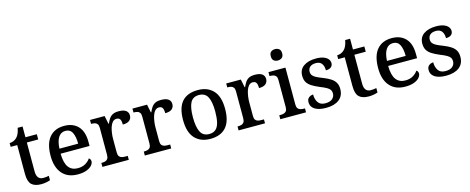

<svg xmlns="http://www.w3.org/2000/svg" viewBox="-37 -1437 5192 2120"><g transform="rotate(-15 2558.5 -376.5)"><path d="M241 10Q167 10 131 -24.5Q95 -59 95 -146V-476H20V-519Q41 -519 64 -528Q87 -537 103 -554Q120 -571 131 -596.5Q142 -622 149 -659H205V-536H335V-476H205V-146Q205 -97 224.5 -74Q244 -51 279 -51Q297 -51 312.5 -53Q328 -55 344 -58V-8Q331 -2 302 4Q273 10 241 10Z M659 10Q545 10 482.5 -62Q420 -134 420 -264Q420 -405 480 -476Q540 -547 649 -547Q749 -547 806.5 -486.5Q864 -426 864 -307V-260H533Q535 -153 571.5 -104.5Q608 -56 677 -56Q729 -56 765.5 -78Q802 -100 820 -129Q829 -125 835 -115Q841 -105 841 -91Q841 -69 821.5 -45.5Q802 -22 761.5 -6Q721 10 659 10ZM749 -317Q749 -396 726 -443Q703 -490 648 -490Q597 -490 568 -445.5Q539 -401 535 -317Z M941 0V-45H944Q967 -45 985.5 -50Q1004 -55 1014.5 -70.5Q1025 -86 1025 -117V-423Q1025 -453 1014 -467.5Q1003 -482 985.5 -486.5Q968 -491 946 -491H943V-536H1110L1129 -443H1134Q1147 -473 1162.5 -496.5Q1178 -520 1203.5 -533.5Q1229 -547 1272 -547Q1328 -547 1355 -527Q1382 -507 1382 -471Q1382 -436 1357.5 -414.5Q1333 -393 1280 -393Q1280 -421 1275 -438.5Q1270 -456 1259 -464.5Q1248 -473 1228 -473Q1201 -473 1182.5 -452Q1164 -431 1154 -399Q1144 -367 1139.5 -333Q1135 -299 1135 -273V-112Q1135 -83 1146 -68.5Q1157 -54 1174.5 -49.5Q1192 -45 1214 -45H1243V0Z M1426 0V-45H1429Q1452 -45 1470.5 -50Q1489 -55 1499.5 -70.5Q1510 -86 1510 -117V-423Q1510 -453 1499 -467.5Q1488 -482 1470.5 -486.5Q1453 -491 1431 -491H1428V-536H1595L1614 -443H1619Q1632 -473 1647.5 -496.5Q1663 -520 1688.5 -533.5Q1714 -547 1757 -547Q1813 -547 1840 -527Q1867 -507 1867 -471Q1867 -436 1842.5 -414.5Q1818 -393 1765 -393Q1765 -421 1760 -438.5Q1755 -456 1744 -464.5Q1733 -473 1713 -473Q1686 -473 1667.5 -452Q1649 -431 1639 -399Q1629 -367 1624.5 -333Q1620 -299 1620 -273V-112Q1620 -83 1631 -68.5Q1642 -54 1659.5 -49.5Q1677 -45 1699 -45H1728V0Z M2174 10Q2063 10 1999 -59Q1935 -128 1935 -269Q1935 -410 1996 -478.5Q2057 -547 2177 -547Q2288 -547 2352 -478.5Q2416 -410 2416 -269Q2416 -128 2354.5 -59Q2293 10 2174 10ZM2176 -45Q2223 -45 2251 -70Q2279 -95 2291 -145.5Q2303 -196 2303 -269Q2303 -380 2274 -435.5Q2245 -491 2175 -491Q2105 -491 2076.5 -435.5Q2048 -380 2048 -269Q2048 -159 2077 -102Q2106 -45 2176 -45Z M2498 0V-45H2501Q2524 -45 2542.5 -50Q2561 -55 2571.5 -70.5Q2582 -86 2582 -117V-423Q2582 -453 2571 -467.5Q2560 -482 2542.5 -486.5Q2525 -491 2503 -491H2500V-536H2667L2686 -443H2691Q2704 -473 2719.5 -496.5Q2735 -520 2760.5 -533.5Q2786 -547 2829 -547Q2885 -547 2912 -527Q2939 -507 2939 -471Q2939 -436 2914.5 -414.5Q2890 -393 2837 -393Q2837 -421 2832 -438.5Q2827 -456 2816 -464.5Q2805 -473 2785 -473Q2758 -473 2739.5 -452Q2721 -431 2711 -399Q2701 -367 2696.5 -333Q2692 -299 2692 -273V-112Q2692 -83 2703 -68.5Q2714 -54 2731.5 -49.5Q2749 -45 2771 -45H2800V0Z M2975 0V-45H2988Q3008 -45 3026 -49.5Q3044 -54 3055.5 -68.5Q3067 -83 3067 -111V-425Q3067 -454 3055.5 -468Q3044 -482 3026 -486.5Q3008 -491 2988 -491H2983V-536H3177V-115Q3177 -85 3188 -70Q3199 -55 3217.5 -50Q3236 -45 3256 -45H3269V0ZM3118 -633Q3090 -633 3071.5 -648Q3053 -663 3053 -698Q3053 -734 3072 -748.5Q3091 -763 3118 -763Q3144 -763 3163.5 -748.5Q3183 -734 3183 -698Q3183 -663 3163.5 -648Q3144 -633 3118 -633Z M3499 10Q3443 10 3404 -3Q3365 -16 3344.5 -40.5Q3324 -65 3324 -99Q3324 -128 3336.5 -143Q3349 -158 3365.5 -164Q3382 -170 3395 -170Q3395 -115 3420 -78Q3445 -41 3503 -41Q3556 -41 3583 -65Q3610 -89 3610 -126Q3610 -150 3599.5 -166Q3589 -182 3562.5 -197.5Q3536 -213 3487 -232Q3435 -254 3400.5 -276Q3366 -298 3349 -327Q3332 -356 3332 -400Q3332 -471 3385.5 -508.5Q3439 -546 3527 -546Q3579 -546 3613.5 -533Q3648 -520 3664.5 -499Q3681 -478 3681 -454Q3681 -425 3661 -408Q3641 -391 3601 -391Q3601 -441 3579.5 -469Q3558 -497 3514 -497Q3469 -497 3446 -476.5Q3423 -456 3423 -422Q3423 -398 3435.5 -381Q3448 -364 3476 -349.5Q3504 -335 3551 -317Q3602 -297 3635 -275Q3668 -253 3684.5 -223.5Q3701 -194 3701 -152Q3701 -73 3646.5 -31.5Q3592 10 3499 10Z M3985 10Q3911 10 3875 -24.5Q3839 -59 3839 -146V-476H3764V-519Q3785 -519 3808 -528Q3831 -537 3847 -554Q3864 -571 3875 -596.5Q3886 -622 3893 -659H3949V-536H4079V-476H3949V-146Q3949 -97 3968.5 -74Q3988 -51 4023 -51Q4041 -51 4056.5 -53Q4072 -55 4088 -58V-8Q4075 -2 4046 4Q4017 10 3985 10Z M4403 10Q4289 10 4226.5 -62Q4164 -134 4164 -264Q4164 -405 4224 -476Q4284 -547 4393 -547Q4493 -547 4550.5 -486.5Q4608 -426 4608 -307V-260H4277Q4279 -153 4315.5 -104.5Q4352 -56 4421 -56Q4473 -56 4509.5 -78Q4546 -100 4564 -129Q4573 -125 4579 -115Q4585 -105 4585 -91Q4585 -69 4565.5 -45.5Q4546 -22 4505.5 -6Q4465 10 4403 10ZM4493 -317Q4493 -396 4470 -443Q4447 -490 4392 -490Q4341 -490 4312 -445.5Q4283 -401 4279 -317Z M4872 10Q4816 10 4777 -3Q4738 -16 4717.5 -40.5Q4697 -65 4697 -99Q4697 -128 4709.5 -143Q4722 -158 4738.5 -164Q4755 -170 4768 -170Q4768 -115 4793 -78Q4818 -41 4876 -41Q4929 -41 4956 -65Q4983 -89 4983 -126Q4983 -150 4972.5 -166Q4962 -182 4935.5 -197.5Q4909 -213 4860 -232Q4808 -254 4773.5 -276Q4739 -298 4722 -327Q4705 -356 4705 -400Q4705 -471 4758.5 -508.5Q4812 -546 4900 -546Q4952 -546 4986.5 -533Q5021 -520 5037.5 -499Q5054 -478 5054 -454Q5054 -425 5034 -408Q5014 -391 4974 -391Q4974 -441 4952.5 -469Q4931 -497 4887 -497Q4842 -497 4819 -476.5Q4796 -456 4796 -422Q4796 -398 4808.5 -381Q4821 -364 4849 -349.5Q4877 -335 4924 -317Q4975 -297 5008 -275Q5041 -253 5057.5 -223.5Q5074 -194 5074 -152Q5074 -73 5019.5 -31.5Q4965 10 4872 10Z"/></g></svg>

Font: Noto Serif Thai Medium
Style: Regular
Weight: 500
Version: Version 2.001